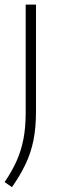

<svg xmlns="http://www.w3.org/2000/svg" viewBox="-32 -560 250 811"><path d="M18.5 230.5 -12.5 209Q19 163 38.5 119Q58 75 67.2 26.2Q76.5 -22.5 76.5 -83.5V-540.5H120V-88Q120 -21 109.5 31.8Q99 84.5 76.5 132.2Q54 180 18.5 230.5Z"/></svg>

Font: Encode Sans Semi Condensed ExtraLight
Style: Regular
Weight: 200
Width: 4
Designer: Multiple Designers
Foundry: Impallari Type
Version: Version 3.000; ttfautohint (v1.8.3) -l 8 -r 50 -G 200 -x 14 